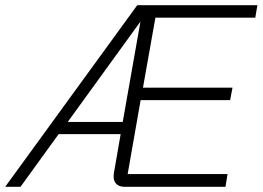

<svg xmlns="http://www.w3.org/2000/svg" viewBox="-50 -720 1012 740"><path d="M479 -700H942L934 -652H549L501 -382H846L837 -334H492L442 -49H827L819 0H430Q410 0 399 -10.5Q388 -21 388 -39Q388 -48 389 -53L415 -203H176L29 0H-30ZM423 -250 491 -635H490L211 -250Z"/></svg>

Font: Bai Jamjuree Light
Style: Italic
Weight: 300
Italic angle: -10°
Version: Version 1.000; ttfautohint (v1.6)